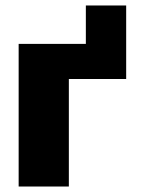

<svg xmlns="http://www.w3.org/2000/svg" viewBox="-20 -680 564 700"><path d="M48 0V-520H293V-660H440V-392H231V0Z"/></svg>

Font: Murecho ExtraBold
Style: Regular
Weight: 800
Designer: Neil Summerour
Foundry: Positype
Version: Version 1.010; ttfautohint (v1.8.3)